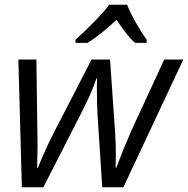

<svg xmlns="http://www.w3.org/2000/svg" viewBox="-20 -786 790 806"><path d="M57.1 -536.1H132.8L137.7 -170.4Q136.7 -109.4 135.7 -82H139.2Q167 -152.3 205.1 -227.1L364.3 -536.1H441.9L463.4 -227.1Q466.3 -181.6 466.3 -135.3Q466.3 -118.2 465.3 -82H468.3Q486.8 -130.9 499 -160.9Q511.2 -190.9 530.8 -236.3L669.4 -536.1H749.5L498 0H409.2L389.2 -308.1Q386.7 -358.4 386.7 -413.6Q386.7 -447.3 387.7 -456.5H384.8Q364.3 -394 316.9 -303.2L162.1 0H71.8ZM438.5 -766.1H513.7Q525.4 -735.4 549.8 -692.1Q574.2 -648.9 595.7 -619.6V-606H546.9Q515.1 -633.3 469.2 -703.1Q440.9 -675.8 408 -649.4Q375 -623 348.1 -606H296.9V-619.6Q332 -649.9 375.5 -694.6Q418.9 -739.3 438.5 -766.1Z"/></svg>

Font: Viking Open Sans
Style: Italic
Weight: 400
Italic angle: -12°
Foundry: Ascender Corporation
Version: Version 2.000